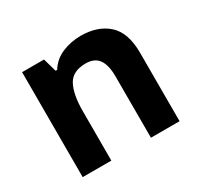

<svg xmlns="http://www.w3.org/2000/svg" viewBox="-122 -710 902 865"><g transform="rotate(-30 328.5 -278.0)"><path d="M388 -556Q476 -556 529 -508.5Q582 -461 582 -356V0H433V-319Q433 -378 412 -407.5Q391 -437 345 -437Q277 -437 252 -390.5Q227 -344 227 -257V0H78V-546H192L212 -476H220Q246 -518 291.5 -537Q337 -556 388 -556Z"/></g></svg>

Font: Noto Sans Ol Chiki
Style: Regular
Weight: 400
Designer: Monotype Design Team, Lewis McGuffie
Foundry: Monotype Imaging Inc.
Version: Version 2.003